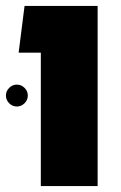

<svg xmlns="http://www.w3.org/2000/svg" viewBox="-28 -629 410 649"><path d="M110 0V-609H302V0ZM35 -451 55 -609H237V-451ZM29 -269Q14 -269 3 -280Q-8 -291 -8 -306Q-8 -321 3 -332Q14 -343 29 -343Q44 -343 55 -332Q66 -321 66 -306Q66 -291 55 -280Q44 -269 29 -269Z"/></svg>

Font: Noto Sans Hebrew Thin Black
Style: Regular
Weight: 900
Version: Version 3.001